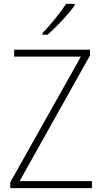

<svg xmlns="http://www.w3.org/2000/svg" viewBox="-20 -970 527 990"><path d="M365 -942V-950H321C291 -904 242 -844 199 -799V-791H225C272 -831 333 -897 365 -942ZM454 0V-36H81L444 -684V-714H53V-678H397L33 -30V0Z"/></svg>

Font: Noto Sans Lao UI SemCond ExtLt
Style: Regular
Weight: 200
Width: 4
Designer: Monotype Design Team
Foundry: Monotype Imaging Inc.
Version: Version 2.000